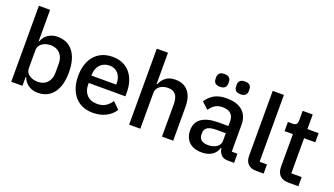

<svg xmlns="http://www.w3.org/2000/svg" viewBox="-66 -1243 3054 1757"><g transform="rotate(20 1461.0 -364.0)"><path d="M78 -740H187V-434H192Q209 -481 247.5 -506.5Q286 -532 338 -532Q437 -532 491 -460.5Q545 -389 545 -260Q545 -131 491 -59.5Q437 12 338 12Q286 12 247.5 -14Q209 -40 192 -86H187V0H78ZM305 -82Q362 -82 396 -118.5Q430 -155 430 -215V-305Q430 -365 396 -401.5Q362 -438 305 -438Q255 -438 221 -413.5Q187 -389 187 -349V-171Q187 -131 221 -106.5Q255 -82 305 -82Z M874 12Q818 12 774 -7Q730 -26 699 -61.5Q668 -97 651.5 -147.5Q635 -198 635 -260Q635 -322 651.5 -372.5Q668 -423 699 -458.5Q730 -494 774 -513Q818 -532 874 -532Q931 -532 974.5 -512Q1018 -492 1047 -456.5Q1076 -421 1090.5 -374Q1105 -327 1105 -273V-232H748V-215Q748 -155 783.5 -116.5Q819 -78 885 -78Q933 -78 966 -99Q999 -120 1022 -156L1086 -93Q1057 -45 1002 -16.5Q947 12 874 12ZM874 -447Q846 -447 822.5 -437Q799 -427 782.5 -409Q766 -391 757 -366Q748 -341 748 -311V-304H990V-314Q990 -374 959 -410.5Q928 -447 874 -447Z M1226 -740H1335V-434H1340Q1357 -476 1391.5 -504Q1426 -532 1486 -532Q1566 -532 1610.5 -479.5Q1655 -427 1655 -330V0H1546V-317Q1546 -438 1448 -438Q1427 -438 1406.5 -432.5Q1386 -427 1370 -416Q1354 -405 1344.5 -388Q1335 -371 1335 -349V0H1226Z M2187 0Q2144 0 2121 -24.5Q2098 -49 2093 -87H2088Q2073 -38 2033 -13Q1993 12 1936 12Q1855 12 1811.5 -30Q1768 -72 1768 -143Q1768 -221 1824.5 -260Q1881 -299 1990 -299H2084V-343Q2084 -391 2058 -417Q2032 -443 1977 -443Q1931 -443 1902 -423Q1873 -403 1853 -372L1788 -431Q1814 -475 1861 -503.5Q1908 -532 1984 -532Q2085 -532 2139 -485Q2193 -438 2193 -350V-89H2248V0ZM1967 -71Q2018 -71 2051 -93.5Q2084 -116 2084 -154V-229H1992Q1879 -229 1879 -159V-141Q1879 -106 1902.5 -88.5Q1926 -71 1967 -71ZM1888 -610Q1854 -610 1840 -625Q1826 -640 1826 -663V-681Q1826 -704 1840 -719Q1854 -734 1888 -734Q1922 -734 1936 -719Q1950 -704 1950 -681V-663Q1950 -640 1936 -625Q1922 -610 1888 -610ZM2088 -610Q2054 -610 2040 -625Q2026 -640 2026 -663V-681Q2026 -704 2040 -719Q2054 -734 2088 -734Q2122 -734 2136 -719Q2150 -704 2150 -681V-663Q2150 -640 2136 -625Q2122 -610 2088 -610Z M2466 0Q2410 0 2382.5 -28.5Q2355 -57 2355 -108V-740H2464V-89H2536V0Z M2779 0Q2722 0 2693 -29.5Q2664 -59 2664 -113V-431H2583V-520H2627Q2654 -520 2664.5 -532Q2675 -544 2675 -571V-662H2773V-520H2882V-431H2773V-89H2874V0Z"/></g></svg>

Font: IBM Plex Thai Medium
Style: Regular
Weight: 500
Designer: Mike Abbink, Paul van der Laan, Pieter van Rosmalen, Ben Mitchell, Mark Frömberg
Foundry: Bold Monday
Version: Version 1.0